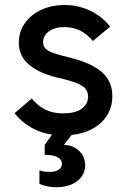

<svg xmlns="http://www.w3.org/2000/svg" viewBox="-20 -538 517 782"><path d="M140.6 210.9V155.3Q157.2 162.1 181.6 162.1Q205.6 162.1 219 153.3Q232.4 144.5 232.4 128.9Q231.9 111.3 213.6 101.8Q195.3 92.3 162.1 92.8V51.8L191.9 10.3Q145.5 3.4 106.7 -18.8Q67.9 -41 39.1 -77.1L109.4 -136.7Q136.2 -105 166.5 -90.6Q196.8 -76.2 237.3 -76.2Q285.6 -76.2 312 -94.5Q338.4 -112.8 338.9 -145.5Q338.4 -163.1 329.3 -175Q320.3 -187 299.3 -196.5Q278.3 -206.1 240.2 -215.8L213.9 -221.7Q134.3 -241.7 95.5 -276.9Q56.6 -312 56.6 -364.3Q56.6 -407.7 80.8 -442.9Q105 -478 147.7 -497.8Q190.4 -517.6 243.2 -517.6Q298.3 -517.6 346.9 -494.6Q395.5 -471.7 428.7 -429.7L358.4 -371.1Q311.5 -427.7 242.2 -427.7Q203.6 -427.7 179.7 -410.6Q155.8 -393.6 155.3 -366.2Q155.8 -352.1 163.1 -342.8Q170.4 -333.5 187.7 -325.9Q205.1 -318.4 236.3 -310.5L263.7 -303.7Q354 -281.2 396 -243.4Q438 -205.6 437.5 -146.5Q437.5 -104 417.2 -70.1Q397 -36.1 359.4 -14.9Q321.8 6.3 272 11.7L240.2 51.8Q278.8 53.7 302.5 76.7Q326.2 99.6 327.1 134.8Q326.7 161.6 312 181.9Q297.4 202.1 270.8 213.4Q244.1 224.6 209 224.6Q172.4 224.6 140.6 210.9Z"/></svg>

Font: Wanted Sans Medium
Style: Regular
Weight: 500
Designer: Original Design by Kil Hyung-jin and Kang Hanbin, Wanted Lab, Inc; Hangeul from Source Han Sans by Jang Soo-young and Ka
Foundry: Wanted Lab, Inc.
Version: Version 1.001